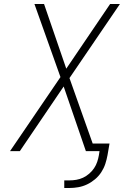

<svg xmlns="http://www.w3.org/2000/svg" viewBox="-20 -755 640 959"><path d="M301 184V146H327Q344 146 361.5 143Q379 140 395 132.5Q411 125 425.5 112.5Q440 100 450 85Q460 70 465.5 53.5Q471 37 474 20L477 0H409L298 -323L79 0H30L282 -370L152 -735H200L311 -412L530 -735H579L327 -365L443 -38H527L517 20Q513 42 506 63.5Q499 85 486 105Q473 125 454.5 140.5Q436 156 415 166Q394 176 371.5 180Q349 184 327 184Z"/></svg>

Font: Iosevka SS04 XLt Ex
Style: Italic
Weight: 200
Width: 7
Italic angle: -9°
Monospace: yes
Designer: Belleve Invis
Foundry: Belleve Invis
Version: Version 19.0.0; ttfautohint (v1.8.4)